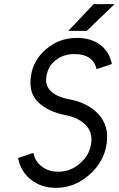

<svg xmlns="http://www.w3.org/2000/svg" viewBox="-20 -895 573 927"><path d="M310 -746H399L533 -875H432ZM352 -712Q266 -712 203 -658Q171 -631 152.5 -597.5Q134 -564 129 -525Q118 -445 165 -401Q213 -355 297 -339Q359 -327 394 -291Q428 -256 420 -202Q412 -145 366 -106Q321 -66 261 -66Q214 -66 182 -91Q149 -116 141 -157L67 -132Q80 -67 129 -28Q179 12 250 12Q340 12 411 -51Q483 -114 495 -202Q507 -288 455 -344Q403 -400 312 -416Q246 -429 219 -462Q198 -487 204 -525Q211 -574 247 -603Q285 -634 340 -634Q385 -634 412 -615Q439 -596 446 -561L520 -586Q509 -644 465 -678Q420 -712 352 -712Z"/></svg>

Font: Unageo
Style: Regular-Italic
Weight: 400
Designer: Richard Sepsi
Foundry: Richard Sepsi
Version: Version 2.000